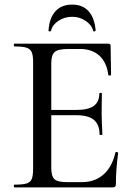

<svg xmlns="http://www.w3.org/2000/svg" viewBox="-20 -815 582 835"><path d="M43 -12Q79 -12 95.5 -17Q112 -22 118 -36.5Q124 -51 124 -81V-544Q124 -574 118 -588Q112 -602 95.5 -607.5Q79 -613 43 -613Q40 -613 40 -619Q40 -625 43 -625H451Q461 -625 461 -616L463 -490Q463 -487 457.5 -486.5Q452 -486 451 -489Q444 -544 412 -573Q380 -602 328 -602H277Q233 -602 218 -589Q203 -576 203 -540V-85Q203 -49 216.5 -36Q230 -23 271 -23H337Q393 -23 430.5 -56.5Q468 -90 482 -152Q482 -154 486 -154Q489 -154 491.5 -152.5Q494 -151 494 -150Q484 -78 484 -15Q484 -7 481 -3.5Q478 0 469 0H43Q40 0 40 -6Q40 -12 43 -12ZM311 -314H165V-337H313Q364 -337 388 -354.5Q412 -372 412 -409Q412 -411 417.5 -411Q423 -411 423 -409L422 -325L423 -280Q425 -248 425 -230Q425 -228 419 -228Q413 -228 413 -230Q413 -273 388.5 -293.5Q364 -314 311 -314ZM191 -683Q195 -738 221.5 -766.5Q248 -795 294 -795Q339 -795 365 -766.5Q391 -738 396 -683Q396 -679 390.5 -678.5Q385 -678 385 -681Q380 -705 353.5 -723.5Q327 -742 294 -742Q260 -742 233.5 -724Q207 -706 202 -681Q201 -678 195.5 -678.5Q190 -679 191 -683Z"/></svg>

Font: Cormorant Garamond Medium
Style: Regular
Weight: 500
Designer: Christian Thalmann (Catharsis Fonts)
Foundry: Catharsis Fonts
Version: Version 4.000